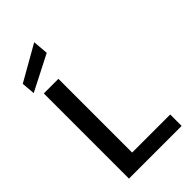

<svg xmlns="http://www.w3.org/2000/svg" viewBox="-284 -1033 1116 1116"><g transform="rotate(-45 274.0 -475.0)"><path d="M70 0V-700H190V-94H503V0ZM30 -743 23 -826 241 -950 249 -855Z"/></g></svg>

Font: DM Sans 18pt SemiBold
Style: Regular
Weight: 600
Designer: Colophon Foundry, Jonny Pinhorn
Foundry: Colophon Foundry
Version: Version 4.004;gftools[0.9.30]